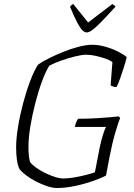

<svg xmlns="http://www.w3.org/2000/svg" viewBox="-20 -945 673 965"><path d="M267 0Q244 0 216 -9.5Q188 -19 160 -33.5Q132 -48 110.5 -64.5Q89 -81 78 -95Q69 -114 65 -142Q61 -170 61 -204Q61 -248 70.5 -306.5Q80 -365 96 -425.5Q112 -486 131.5 -537.5Q151 -589 171 -620Q192 -635 226 -652Q260 -669 298.5 -684.5Q337 -700 375.5 -710Q414 -720 444 -720Q473 -720 506.5 -711Q540 -702 569.5 -687.5Q599 -673 617 -658Q611 -633 601.5 -603.5Q592 -574 583 -548.5Q574 -523 566 -508Q557 -507 547.5 -510.5Q538 -514 536 -516L545 -633Q532 -643 508.5 -651Q485 -659 459.5 -664.5Q434 -670 414 -670Q392 -670 357.5 -661.5Q323 -653 287.5 -640.5Q252 -628 228 -615Q210 -587 191.5 -537Q173 -487 157.5 -427Q142 -367 132.5 -309.5Q123 -252 123 -208Q123 -183 125 -163.5Q127 -144 131 -131Q140 -118 160 -103.5Q180 -89 205 -76.5Q230 -64 255 -56Q280 -48 298 -48Q321 -48 351.5 -53Q382 -58 411 -65.5Q440 -73 457 -79L481 -203Q489 -241 498 -269Q507 -297 513 -307H356Q360 -324 364.5 -334Q369 -344 373 -348Q420 -348 475.5 -351.5Q531 -355 577 -360L584 -352Q576 -334 560.5 -282Q545 -230 531 -159L513 -63Q492 -51 449.5 -36Q407 -21 358 -10.5Q309 0 267 0ZM416 -782Q406 -782 395 -792Q384 -802 369 -830Q354 -858 332 -911Q334 -913 337 -917Q340 -921 348 -925L423 -832L545 -925Q551 -921 555.5 -917Q560 -913 560 -911Q512 -858 484 -830Q456 -802 441 -792Q426 -782 416 -782Z"/></svg>

Font: Texturina 72pt 72pt Thin
Style: Italic
Weight: 100
Italic angle: -11°
Designer: Guillermo Torres Carreño
Foundry: Omnibus-Type
Version: Version 1.002; ttfautohint (v1.8.3)